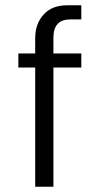

<svg xmlns="http://www.w3.org/2000/svg" viewBox="-20 -710 367 730"><path d="M183.1 -506.8H289.1V-453.1H183.1V0H113.8V-453.1H49.8V-506.8H113.8V-564Q113.8 -621.1 147 -655.8Q178.2 -689.9 235.8 -689.9H289.1V-636.2H247.1Q183.1 -636.2 183.1 -566.9Z"/></svg>

Font: D-DIN-PRO
Style: Regular
Weight: 400
Designer: Charles Nix
Foundry: Datto Inc.
Version: Version 1.000;hotconv 1.0.109;makeotfexe 2.5.65596